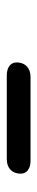

<svg xmlns="http://www.w3.org/2000/svg" viewBox="208 -936 110 566"><g transform="rotate(90 263.0 -653.0)"><path d="M202 -618H449C476 -618 492 -634 492 -659C492 -677 477 -688 454 -688H207C180 -688 164 -672 164 -647C164 -629 179 -618 202 -618Z"/></g></svg>

Font: SN Pro Semibold
Style: Italic
Weight: 600
Italic angle: -9°
Designer: Tobias Whetton
Foundry: Supernotes
Version: Version 1.001;Glyphs 3.2 (3249)